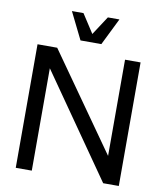

<svg xmlns="http://www.w3.org/2000/svg" viewBox="-99 -1015 929 1094"><g transform="rotate(10 365.5 -467.5)"><path d="M67.4 0V-714.8H181.2L573.7 -158.2V-714.8H663.6V0H573.2L160.2 -592.3V0ZM304.7 -778.8 227.5 -935.1H294.4L364.7 -826.7L435.5 -935.1H502.4L425.3 -778.8Z"/></g></svg>

Font: Pontano Sans SemiBold
Style: Regular
Weight: 600
Designer: Vernon Adams
Foundry: Vernon Adams
Version: Version 2.001